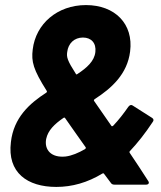

<svg xmlns="http://www.w3.org/2000/svg" viewBox="-20 -728 633 757"><path d="M564 -15C540 -53 515 -90 491 -126C490 -128 490 -130 492 -132C523 -165 553 -203 582 -247C587 -253 586 -259 580 -263L503 -312C498 -316 491 -314 486 -307C468 -281 448 -255 426 -232C423 -230 421 -229 419 -232C393 -270 370 -302 351 -330C349 -333 351 -335 353 -337C420 -380 482 -436 493 -525C507 -634 433 -708 319 -708C206 -708 121 -634 109 -533C103 -485 111 -454 164 -370C166 -368 165 -365 163 -363C96 -320 34 -264 23 -168C8 -47 88 9 202 9C264 9 325 -8 384 -44C387 -45 389 -45 390 -43C398 -32 407 -20 417 -7C420 -2 425 0 431 0H556C566 0 570 -7 564 -15ZM307 -580C340 -580 360 -558 356 -523C352 -487 323 -461 285 -436C282 -434 280 -434 279 -437C245 -490 242 -503 245 -523C249 -557 273 -580 307 -580ZM239 -111C182 -105 154 -137 162 -180C169 -214 195 -239 230 -263C233 -265 235 -265 237 -262C251 -241 267 -220 284 -195L318 -147C319 -145 318 -142 315 -140C289 -125 263 -114 239 -111Z"/></svg>

Font: Barlow Semi Condensed
Style: Bold Italic
Weight: 700
Width: 4
Italic angle: -7°
Designer: Jeremy Tribby
Foundry: Tribby Type
Version: Version 1.422;hotconv 1.0.109;makeotfexe 2.5.65596